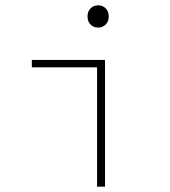

<svg xmlns="http://www.w3.org/2000/svg" viewBox="-20 -704 640 724"><path d="M346 0V-450H100V-478H376V0ZM378.5 -611.5Q367 -600 350 -600Q333 -600 321.5 -611.5Q310 -623 310 -642Q310 -661 321.5 -672.5Q333 -684 350 -684Q367 -684 378.5 -672.5Q390 -661 390 -642Q390 -623 378.5 -611.5Z"/></svg>

Font: TypoPRO Source Code Pro
Style: Regular
Weight: 200
Monospace: yes
Designer: Paul D. Hunt, Teo Tuominen
Foundry: Adobe Systems Incorporated
Version: Version 2.010;PS 1.0;hotconv 1.0.84;makeotf.lib2.5.63406